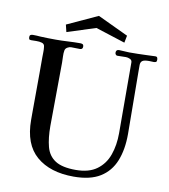

<svg xmlns="http://www.w3.org/2000/svg" viewBox="-97 -986 949 1075"><g transform="rotate(10 378.0 -448.5)"><path d="M742 -718Q742 -708 737 -705.5Q732 -703 724 -703Q717 -703 710.5 -703.5Q704 -704 698 -704Q669 -704 659.5 -696Q650 -688 650 -673Q650 -658 650 -635Q650 -546 651.5 -457.5Q653 -369 653 -280Q653 -192 627 -127.5Q601 -63 544.5 -28Q488 7 394 7Q260 7 182.5 -59.5Q105 -126 105 -265V-309Q105 -365 105.5 -420.5Q106 -476 106 -531V-621Q106 -635 106.5 -650.5Q107 -666 105 -680Q104 -696 89.5 -700.5Q75 -705 57 -704.5Q39 -704 28 -704Q18 -704 16 -708.5Q14 -713 14 -721Q14 -729 19.5 -732Q25 -735 32 -735Q43 -735 54 -734.5Q65 -734 75 -733Q97 -732 119 -731.5Q141 -731 163 -731Q198 -731 232.5 -733Q267 -735 302 -735Q310 -735 315.5 -732Q321 -729 321 -719Q321 -703 305 -703Q292 -703 280 -703.5Q268 -704 255 -704Q245 -704 234 -697.5Q223 -691 221 -680Q218 -664 219 -645.5Q220 -627 220 -610Q220 -520 218.5 -430Q217 -340 217 -250Q217 -181 230 -132Q243 -83 282.5 -57.5Q322 -32 399 -32Q474 -32 519 -65Q564 -98 583.5 -153.5Q603 -209 603 -276Q603 -377 602.5 -478Q602 -579 602 -679Q602 -692 590 -697.5Q578 -703 567 -703Q555 -703 542.5 -702.5Q530 -702 518 -702Q512 -702 508.5 -707Q505 -712 505 -717Q505 -735 522 -735Q537 -735 551.5 -733.5Q566 -732 580 -732Q605 -732 629.5 -732.5Q654 -733 679 -734Q692 -734 704 -735Q716 -736 729 -736Q737 -736 739.5 -730.5Q742 -725 742 -718ZM552 -822 544 -781 376 -835 214 -783 204 -824 378 -904Z"/></g></svg>

Font: Kaisei Tokumin Medium
Style: Regular
Weight: 500
Designer: Font-Kai, 金井和夫
Foundry: KAZUO KANAI
Version: Version 5.003